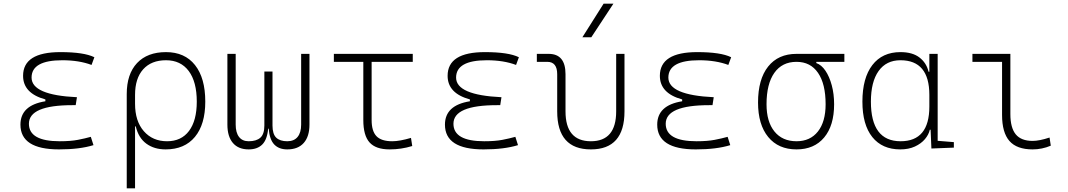

<svg xmlns="http://www.w3.org/2000/svg" viewBox="-20 -815 5899 1060"><path d="M305.7 9.8Q92.8 9.8 92.8 -127Q92.8 -233.9 230.5 -255.9V-266.1Q107.4 -299.8 107.4 -396.5Q107.4 -527.3 313.5 -527.3Q443.8 -527.3 501 -499L485.4 -456.5Q416.5 -482.4 324.2 -482.4Q154.3 -482.4 154.3 -386.7Q154.3 -290 404.8 -278.3L397.9 -234.4H379.9Q139.6 -234.4 139.6 -131.8Q139.6 -35.2 309.6 -35.2Q370.1 -35.2 410.2 -43Q450.2 -50.8 481.4 -59.6L496.1 -13.7Q419.9 9.8 305.7 9.8Z M894.5 9.8Q831.1 9.8 787.8 -22Q744.6 -53.7 729.5 -117.2H725.6V224.6H679.7V-295.4Q679.7 -406.2 736.6 -466.8Q793.5 -527.3 896.5 -527.3Q1000 -527.3 1056.6 -455.8Q1113.3 -384.3 1113.3 -253.9Q1113.3 -128.4 1056.2 -59.3Q999 9.8 894.5 9.8ZM725.6 -242.2Q725.6 -146 774.2 -90.6Q822.8 -35.2 902.3 -35.2Q981 -35.2 1023.7 -92.3Q1066.4 -149.4 1066.4 -253.9Q1066.4 -363.3 1022 -422.9Q977.5 -482.4 896.5 -482.4Q815.4 -482.4 770.5 -432.4Q725.6 -382.3 725.6 -291Z M1565.9 9.8Q1520 9.8 1494.1 -17.3Q1468.3 -44.4 1463.4 -104.5H1460.4Q1455.1 -44.4 1428 -17.3Q1400.9 9.8 1353 9.8Q1295.9 9.8 1265.6 -25.9Q1235.4 -61.5 1235.4 -127V-517.6H1281.2V-127Q1281.2 -83 1299.6 -59.1Q1317.9 -35.2 1353 -35.2Q1395.5 -35.2 1417.5 -54.9Q1439.5 -74.7 1439.5 -122.1V-419.9H1484.4V-122.1Q1484.4 -74.7 1505.1 -54.9Q1525.9 -35.2 1565.9 -35.2Q1603.5 -35.2 1623 -59.1Q1642.6 -83 1642.6 -127V-517.6H1688.5V-127Q1688.5 -61.5 1657 -25.9Q1625.5 9.8 1565.9 9.8Z M2130.9 9.8Q2054.7 9.8 2020.3 -28.6Q1985.8 -66.9 1985.8 -152.3V-473.6H1823.2V-517.6H2258.8V-473.6H2031.7V-152.3Q2031.7 -90.8 2058.6 -63Q2085.4 -35.2 2145.5 -35.2Q2186 -35.2 2249 -53.7L2255.9 -8.8Q2195.3 9.8 2130.9 9.8Z M2649.4 9.8Q2436.5 9.8 2436.5 -127Q2436.5 -233.9 2574.2 -255.9V-266.1Q2451.2 -299.8 2451.2 -396.5Q2451.2 -527.3 2657.2 -527.3Q2787.6 -527.3 2844.7 -499L2829.1 -456.5Q2760.3 -482.4 2668 -482.4Q2498 -482.4 2498 -386.7Q2498 -290 2748.5 -278.3L2741.7 -234.4H2723.6Q2483.4 -234.4 2483.4 -131.8Q2483.4 -35.2 2653.3 -35.2Q2713.9 -35.2 2753.9 -43Q2793.9 -50.8 2825.2 -59.6L2839.8 -13.7Q2763.7 9.8 2649.4 9.8Z M3242.2 9.8Q3056.2 9.8 3056.2 -200.2V-405.3Q3056.2 -473.6 3001.5 -473.6H2943.8V-517.6H3009.3Q3102.1 -517.6 3102.1 -405.3V-200.2Q3102.1 -35.2 3242.2 -35.2Q3381.8 -35.2 3381.8 -200.2V-517.6H3427.7V-200.2Q3427.7 9.8 3242.2 9.8ZM3195.3 -609.4 3312.5 -794.9H3366.7L3244.6 -609.4Z M3821.3 9.8Q3608.4 9.8 3608.4 -127Q3608.4 -233.9 3746.1 -255.9V-266.1Q3623 -299.8 3623 -396.5Q3623 -527.3 3829.1 -527.3Q3959.5 -527.3 4016.6 -499L4001 -456.5Q3932.1 -482.4 3839.8 -482.4Q3669.9 -482.4 3669.9 -386.7Q3669.9 -290 3920.4 -278.3L3913.6 -234.4H3895.5Q3655.3 -234.4 3655.3 -131.8Q3655.3 -35.2 3825.2 -35.2Q3885.7 -35.2 3925.8 -43Q3965.8 -50.8 3997.1 -59.6L4011.7 -13.7Q3935.5 9.8 3821.3 9.8Z M4377.4 9.8Q4277.3 9.8 4221.2 -58.6Q4165 -127 4165 -249Q4165 -377.4 4220.7 -447.5Q4276.4 -517.6 4377.4 -517.6H4641.6V-473.6H4486.8V-466.8Q4515.1 -457 4537.1 -424.6Q4559.1 -392.1 4572 -344.2Q4585 -296.4 4585 -239.3Q4585 -121.6 4530 -55.9Q4475.1 9.8 4377.4 9.8ZM4377.4 -35.2Q4453.1 -35.2 4495.6 -89.1Q4538.1 -143.1 4538.1 -239.3Q4538.1 -351.6 4496.3 -412.6Q4454.6 -473.6 4377.4 -473.6Q4297.9 -473.6 4254.9 -412.6Q4211.9 -351.6 4211.9 -239.3Q4211.9 -143.1 4255.6 -89.1Q4299.3 -35.2 4377.4 -35.2Z M4950.2 9.8Q4850.6 9.8 4795.9 -58.3Q4741.2 -126.5 4741.2 -253.9Q4741.2 -384.3 4796.1 -455.8Q4851.1 -527.3 4951.2 -527.3Q5018.1 -527.3 5056.6 -497.3Q5095.2 -467.3 5106.4 -418.9H5110.8V-517.6H5156.7V-37.6L5246.1 -30.3V0L5122.1 4.9L5117.7 -98.6H5113.3Q5107.4 -71.8 5086.4 -46.9Q5065.4 -22 5031 -6.1Q4996.6 9.8 4950.2 9.8ZM5110.8 -226.6V-291Q5110.8 -482.4 4951.2 -482.4Q4873 -482.4 4830.6 -422.9Q4788.1 -363.3 4788.1 -253.9Q4788.1 -35.2 4952.1 -35.2Q5110.8 -35.2 5110.8 -226.6Z M5680.7 9.8Q5593.8 9.8 5553 -36.6Q5512.2 -83 5512.2 -180.7V-473.6H5348.6V-517.6H5558.1V-185.5Q5558.1 -109.4 5587.9 -73.2Q5617.7 -37.1 5680.7 -37.1Q5718.3 -37.1 5774.4 -55.7L5781.2 -10.7Q5732.9 9.8 5680.7 9.8Z"/></svg>

Font: Cascadia Mono ExtraLight
Style: Regular
Weight: 200
Monospace: yes
Designer: Aaron Bell
Foundry: Saja Typeworks
Version: Version 2404.023; ttfautohint (v1.8.4)